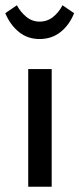

<svg xmlns="http://www.w3.org/2000/svg" viewBox="-37 -708 301 728"><path d="M70 -446H159V0H70ZM113 -560Q68 -560 35 -586.5Q2 -613 -17 -658L27 -688Q41 -662 63 -644Q85 -626 113 -626Q142 -626 164 -643.5Q186 -661 200 -688L244 -658Q226 -613 192.5 -586.5Q159 -560 113 -560Z"/></svg>

Font: Tilda Sans Medium
Style: Regular
Weight: 500
Designer: ParaType Ltd
Foundry: ParaType Ltd
Version: Version 1.009